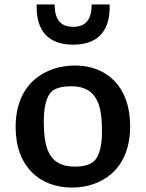

<svg xmlns="http://www.w3.org/2000/svg" viewBox="-20 -834 660 866"><path d="M305 12C432 12 567 -63 567 -265.5C567 -444.5 460.5 -538.5 318 -538.5C190.5 -538.5 50.5 -463.5 50.5 -261C50.5 -82.5 159.5 12 305 12ZM145.5 -814C141.5 -696.5 197 -632.5 310 -632.5C423 -632.5 478.5 -696.5 474.5 -814H393.5C393.5 -749.5 369.5 -713 310 -713C250.5 -713 226.5 -749.5 226.5 -814ZM177.5 -291.5C177.5 -371.5 199 -412.5 218.5 -426C238 -438.5 263.5 -445 301.5 -445C425.5 -445 440 -346.5 440 -237C440 -157 418.5 -116 398.5 -102.5C380 -89.5 354.5 -82.5 316 -82.5C192 -82.5 177.5 -181.5 177.5 -291.5Z"/></svg>

Font: Monaspace Argon SemiBold
Style: Regular
Weight: 600
Designer: Riley Cran & the Lettermatic Team
Foundry: Lettermatic
Version: Version 1.000 (Monaspace Argon)